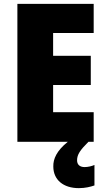

<svg xmlns="http://www.w3.org/2000/svg" viewBox="-20 -734 550 994"><path d="M379 96C379 66 395 43 438 0H465V-153H255V-294H450V-445H255V-563H465V-714H70V0H331C273 47 255 89 256 128C256 197 308 240 388 240C422 240 449 233 469 226V120C456 126 435 131 418 131C394 131 379 119 379 96Z"/></svg>

Font: Noto Sans Georgian SemiCondensed Black
Style: Regular
Weight: 900
Width: 4
Designer: Monotype Design Team, Akaki Razmadze
Foundry: Google LLC
Version: Version 2.005